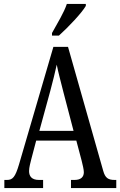

<svg xmlns="http://www.w3.org/2000/svg" viewBox="-20 -951 608 971"><path d="M243 -784V-771H278C326 -814 394 -886 414 -921V-931H318C303 -886 271 -835 243 -784ZM2 0H198V-41H177C141 -41 127 -59 127 -86C127 -104 134 -129 138 -145L163 -240H366L393 -138C398 -118 404 -93 404 -80C404 -56 389 -41 357 -41H339V0H568V-41H560C527 -41 512 -51 502 -87L324 -714H250L76 -119C57 -55 44 -41 15 -41H2ZM179 -289 234 -490C247 -539 259 -587 267 -624C274 -587 287 -540 302 -480L352 -289Z"/></svg>

Font: Noto Serif Georgian ExtraCondensed
Style: Regular
Weight: 400
Width: 2
Designer: Monotype Design Team, Akaki Razmadze
Foundry: Google LLC
Version: Version 2.003